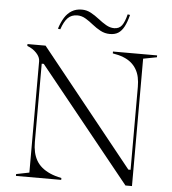

<svg xmlns="http://www.w3.org/2000/svg" viewBox="-60 -972 920 1027"><g transform="rotate(5 400.0 -458.5)"><path d="M64 0V-10L134 -24V-622Q134 -644 114 -665.5Q94 -687 64 -698V-708H161L660 -86H672V-531Q672 -559 667 -582.5Q662 -606 650.5 -625.5Q639 -645 621.5 -659.5Q604 -674 579.5 -683.5Q555 -693 523 -698V-708H760V-698L687 -684V0H652L160 -610H149V-189Q149 -160 154.5 -135.5Q160 -111 171.5 -91Q183 -71 201.5 -55.5Q220 -40 246 -28.5Q272 -17 307 -10V0ZM498 -800Q471 -800 447.5 -812.5Q424 -825 403 -842Q382 -859 361 -871.5Q340 -884 317 -884Q285 -884 265.5 -864Q246 -844 232 -802L219 -804Q230 -839 245.5 -864Q261 -889 284 -903Q307 -917 338 -917Q364 -917 387 -904.5Q410 -892 431.5 -875Q453 -858 474.5 -845.5Q496 -833 518 -833Q545 -833 559.5 -852.5Q574 -872 584 -913L597 -911Q587 -872 574 -847.5Q561 -823 543 -811.5Q525 -800 498 -800Z"/></g></svg>

Font: Kalnia Thin Light
Style: Regular
Weight: 300
Version: Version 1.105